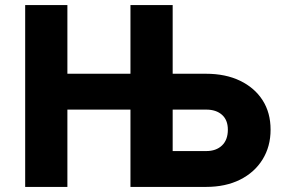

<svg xmlns="http://www.w3.org/2000/svg" viewBox="-20 -735 1109 755"><path d="M79 0V-715H245V-445H493V-715H659V-445H790Q867 -445 924 -417.5Q981 -390 1012.5 -341Q1044 -292 1044 -225Q1044 -159 1012.5 -108Q981 -57 924 -28.5Q867 0 790 0H493V-304H245V0ZM791 -304H659V-141H791Q830 -141 853 -163Q876 -185 876 -225Q876 -263 853 -283.5Q830 -304 791 -304Z"/></svg>

Font: Wix Madefor Text ExtraBold
Style: Regular
Weight: 800
Designer: Dalton Maag Ltd
Foundry: Dalton Maag Ltd
Version: Version 3.100